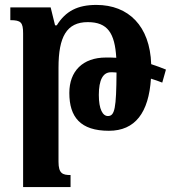

<svg xmlns="http://www.w3.org/2000/svg" viewBox="-20 -522 706 781"><path d="M74 239H267V190C235 190 218 184 218 136V-247C218 -372 251 -432 337 -432C418 -432 447 -387 453 -287C439 -288 425 -288 411 -288C316 -288 262 -232 262 -144C262 -46 307 10 423 10C530 10 585 -64 594 -202C610 -197 625 -192 640 -186L655 -239C636 -247 616 -254 595 -261C590 -416 503 -502 372 -502C296 -502 247 -477 211 -419H204L186 -492H22V-440C65 -440 74 -431 74 -386ZM382 -136C382 -197 399 -228 431 -228C438 -228 446 -228 454 -227C453 -82 447 -50 419 -50C398 -50 382 -77 382 -136Z"/></svg>

Font: Noto Serif Armenian ExtraCondensed ExtraBold
Style: Regular
Weight: 800
Width: 2
Designer: Monotype Design Team
Foundry: Monotype Imaging Inc.
Version: Version 2.008